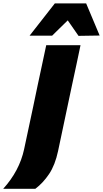

<svg xmlns="http://www.w3.org/2000/svg" viewBox="-114 -986 622 1159"><path d="M-94.5 153.5Q3.5 45 31.5 -85L86.5 -343L114 -474.5Q129 -544.5 140.8 -599.5Q152.5 -654.5 165 -713H372Q360 -654.5 348.2 -599.8Q336.5 -545 321 -473.5L294.5 -348.5Q279.5 -277 264.8 -208Q250 -139 236.5 -74Q218.5 10.5 182.2 64.5Q146 118.5 99.5 153.5ZM360 -769.5Q344 -792.5 327.8 -815.8Q311.5 -839 295 -863Q270.5 -839.5 247 -816.2Q223.5 -793 200.5 -770.5H64.5Q103.5 -820 141 -868.2Q178.5 -916.5 217 -965.5H406Q426.5 -916.5 447 -868Q467.5 -819.5 487.5 -771.5Z"/></svg>

Font: Commissioner ExtraBold
Style: Italic
Weight: 800
Italic angle: -12°
Designer: Kostas Bartsokas
Foundry: Kostas Bartsokas
Version: Version 1.000; ttfautohint (v1.8.3)